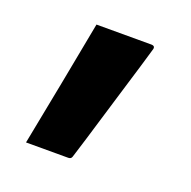

<svg xmlns="http://www.w3.org/2000/svg" viewBox="-76 -243 501 504"><g transform="rotate(20 175.0 9.0)"><path d="M163 186H45Q62 100 79.5 8.5Q97 -83 113 -168H266Q279 -168 274 -155Q261 -110 243.5 -53Q226 4 208 64.5Q190 125 173 179Q171 186 163 186Z"/></g></svg>

Font: Recursive Sn Lnr St
Style: Bold
Weight: 700
Version: Version 1.079;hotconv 1.0.112;makeotfexe 2.5.65598; ttfautoh